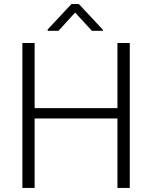

<svg xmlns="http://www.w3.org/2000/svg" viewBox="-20 -922 748 942"><path d="M616.7 0H556.2V-340.8H149.9V0H89.8V-710.9H149.9V-391.6H556.2V-710.9H616.7ZM484.9 -775.9V-771H430.7L348.6 -860.4L267.1 -771H213.9V-777.3L330.1 -901.9H367.2Z"/></svg>

Font: Melbourne
Style: Light
Weight: 300
Designer: Google
Version: Version 2.000980; 2014